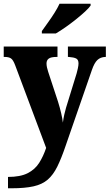

<svg xmlns="http://www.w3.org/2000/svg" viewBox="-22 -786 589 1032"><path d="M21 165Q87 165 126.5 145Q166 125 188.5 89.5Q211 54 226 9L60 -434Q49 -464 37 -472Q25 -480 3 -480H-2V-536H287V-480H283Q252 -480 240 -471Q228 -462 228 -445Q228 -435 230.5 -423.5Q233 -412 237 -400L290 -239Q300 -207 307 -176.5Q314 -146 316 -127Q319 -150 323.5 -170Q328 -190 333 -207L390 -392Q393 -402 396.5 -418.5Q400 -435 400 -445Q400 -465 387.5 -471.5Q375 -478 347 -480H343V-536H547V-480H544Q518 -479 501.5 -463.5Q485 -448 472 -410L331 -3Q308 65 286 109.5Q264 154 234.5 179.5Q205 205 158.5 215.5Q112 226 40 226H21ZM203 -619Q217 -639 235.5 -664.5Q254 -690 271 -717Q288 -744 298 -766H465V-756Q456 -743 435 -723.5Q414 -704 386.5 -682Q359 -660 330.5 -640Q302 -620 278 -606H203Z"/></svg>

Font: Noto Serif SemiCondensed ExtraBold
Style: Regular
Weight: 800
Width: 4
Designer: Monotype Design Team
Foundry: Monotype Imaging Inc.
Version: Version 2.015